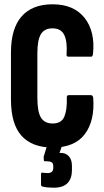

<svg xmlns="http://www.w3.org/2000/svg" viewBox="-20 -681 486 894"><path d="M225 6Q130 6 80.5 -48.5Q31 -103 31 -219V-436Q31 -548 80.5 -604.5Q130 -661 225 -661Q324 -661 374 -597.5Q424 -534 413 -429Q411 -417 404 -417H299Q288 -417 290 -430Q294 -488 279 -518.5Q264 -549 224 -549Q187 -549 170.5 -522Q154 -495 154 -432V-226Q154 -160 171 -133Q188 -106 225 -106Q267 -106 280 -139Q293 -172 291 -225Q290 -238 300 -238H403Q412 -238 414 -226Q422 -119 375 -56.5Q328 6 225 6ZM230 193Q200 193 179 188Q171 186 171 179V131Q171 121 178 123Q182 123 187.5 124Q193 125 201 125Q228 125 228 101V92Q228 79 220 74.5Q212 70 200 70H190Q184 70 184 64Q184 59 183.5 52.5Q183 46 185 43L209 -35Q212 -44 219 -44H271Q283 -44 279 -31L257 31H263Q287 31 301 47Q315 63 315 92V111Q315 150 294.5 171.5Q274 193 230 193Z"/></svg>

Font: Sofia Sans Extra Condensed ExtraBold
Style: Regular
Weight: 800
Designer: Botio Nikoltchev, Ani Petrova
Foundry: lettersoup
Version: Version 4.101; ttfautohint (v1.8.4.7-5d5b)